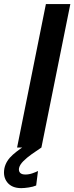

<svg xmlns="http://www.w3.org/2000/svg" viewBox="-51 -740 373 963"><path d="M34.7 0 179.2 -719.7H301.8L156.7 0ZM55.7 203.6Q8.8 203.6 -14.2 175Q-37.1 146.5 -28.8 103.5Q-20.5 65.9 13.2 36.1Q46.9 6.3 96.7 -23.4L156.7 0Q132.3 16.1 107.9 33.4Q83.5 50.8 65.9 68.4Q48.3 85.9 44.4 103.5Q42 118.2 49.8 126.7Q57.6 135.3 76.2 135.3Q94.7 135.3 112.5 128.9Q130.4 122.6 139.6 117.7L130.4 190.4Q115.7 196.8 93.3 200.2Q70.8 203.6 55.7 203.6Z"/></svg>

Font: Reddit Sans SemiBold
Style: Italic
Weight: 600
Italic angle: -11.25°
Designer: Stephen Hutchings
Version: Version 1.013